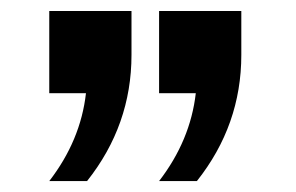

<svg xmlns="http://www.w3.org/2000/svg" viewBox="-20 -875 540 350"><path d="M69.8 -855H219.7V-774.9Q219.7 -647 138.7 -544.9H69.8Q127 -619.1 136.7 -705.1H69.8ZM270 -855H419.9V-774.9Q419.9 -647 338.9 -544.9H270Q327.1 -619.1 336.9 -705.1H270Z"/></svg>

Font: BIZ UDGothic
Style: Bold
Weight: 700
Monospace: yes
Designer: TypeBank Co., Ltd.
Foundry: Morisawa Inc.
Version: Version 1.05